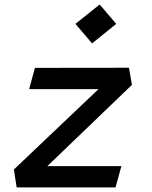

<svg xmlns="http://www.w3.org/2000/svg" viewBox="-20 -816 660 836"><path d="M52.5 0H483L508.5 -92.5H186L554.5 -446.5L541.5 -521L132 -520.5L107 -428H409L40.5 -78ZM308.5 -712 381 -627 486 -712 414 -796.5Z"/></svg>

Font: Monaspace Krypton Medium
Style: Italic
Weight: 500
Italic angle: -11°
Designer: Riley Cran & the Lettermatic Team
Foundry: Lettermatic
Version: Version 1.101 (Monaspace Krypton)